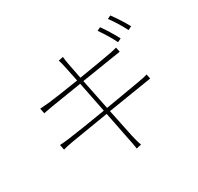

<svg xmlns="http://www.w3.org/2000/svg" viewBox="-181 -1054 1362 1318"><g transform="rotate(-30 500.0 -395.0)"><path d="M741 -801 714 -788C741 -751 778 -690 797 -650L825 -664C803 -708 766 -766 741 -801ZM842 -836 816 -823C845 -786 878 -731 901 -686L929 -700C909 -739 869 -800 842 -836ZM99 -238 107 -197C128 -203 149 -208 184 -214L483 -263L527 -41C534 -12 538 15 543 46L582 37C572 13 565 -19 558 -47L512 -268L788 -312C825 -318 848 -322 863 -324L856 -360C840 -355 820 -351 782 -344L506 -297L457 -538L723 -580C746 -584 766 -587 774 -588L766 -625C756 -622 743 -618 716 -613C667 -604 559 -585 451 -568L427 -691C424 -711 419 -734 418 -752L381 -744C387 -726 393 -706 397 -683L422 -563C321 -547 224 -533 180 -528C148 -525 125 -523 106 -522L114 -481C139 -486 160 -490 184 -494L429 -533L477 -292C351 -271 226 -252 172 -245C151 -242 120 -239 99 -238Z"/></g></svg>

Font: Harano Aji Gothic TW ExtraLight
Style: Regular
Weight: 250
Foundry: Masamichi Hosoda
Version: HaranoAjiGothicTW-ExtraLight version 20230610;ttx 4.39.4